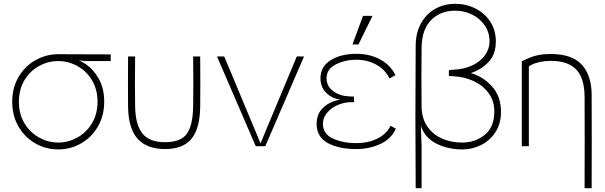

<svg xmlns="http://www.w3.org/2000/svg" viewBox="-20 -766 3170 1006"><path d="M79 -233Q79 -168 108.5 -119.5Q138 -71 185.5 -45Q233 -19 285 -19Q337 -19 384.5 -45Q432 -71 461.5 -119.5Q491 -168 491 -233Q491 -297 462 -345.5Q433 -394 385.5 -420Q338 -446 285 -446Q232 -446 184.5 -420Q137 -394 108 -345.5Q79 -297 79 -233ZM285 -482Q483 -482 560 -481V-446H429L354 -453L351 -462Q387 -457 427.5 -431Q468 -405 497 -354.5Q526 -304 526 -233Q526 -160 493 -103Q460 -46 404.5 -14.5Q349 17 285 17Q221 17 165.5 -14.5Q110 -46 77 -103Q44 -160 44 -233Q44 -307 78 -364Q112 -421 167.5 -451.5Q223 -482 285 -482Z M688 -210Q689 -115 725 -68Q761 -21 845 -21Q929 -21 960 -66.5Q991 -112 992 -210Q993 -276 993 -331.5Q993 -387 992 -470H1029Q1030 -324 1029 -210Q1028 -93 983.5 -39Q939 15 845 15Q749 15 700.5 -39.5Q652 -94 651 -210Q650 -324 651 -470H688Q687 -387 687 -331.5Q687 -276 688 -210Z M1370 0H1320L1117 -470H1155L1310 -99L1347 -10H1343L1380 -99L1535 -470H1573Z M1847 15Q1754 15 1696.5 -17Q1639 -49 1639 -117Q1639 -171 1675 -203.5Q1711 -236 1763 -244Q1719 -250 1689 -280Q1659 -310 1659 -356Q1659 -417 1712.5 -450.5Q1766 -484 1847 -484Q1918 -484 1972 -454.5Q2026 -425 2052 -372L2021 -355Q1998 -402 1951 -427.5Q1904 -453 1847 -453Q1788 -453 1739.5 -428.5Q1691 -404 1691 -356Q1691 -315 1724.5 -289.5Q1758 -264 1807 -261Q1818 -260 1835 -260V-231Q1818 -231 1807 -230Q1776 -228 1744.5 -213.5Q1713 -199 1692.5 -173.5Q1672 -148 1672 -118Q1672 -63 1725.5 -39.5Q1779 -16 1847 -16Q1908 -16 1956.5 -39.5Q2005 -63 2026 -107L2054 -92Q2032 -40 1974.5 -12.5Q1917 15 1847 15ZM1932 -683 1858 -533H1827L1882 -683Z M2185 -106 2189 0V220H2158Q2155 -153 2158 -525Q2158 -593 2185.5 -643Q2213 -693 2260 -719.5Q2307 -746 2365 -746Q2422 -746 2471 -721.5Q2520 -697 2549 -652Q2578 -607 2578 -549Q2578 -482 2540.5 -442Q2503 -402 2447 -383Q2511 -365 2558 -313Q2605 -261 2605 -179Q2605 -119 2576.5 -74.5Q2548 -30 2501.5 -6.5Q2455 17 2403 17Q2328 17 2267.5 -13Q2207 -43 2185 -106ZM2400 -19Q2470 -19 2520 -59.5Q2570 -100 2570 -183Q2570 -237 2540.5 -277.5Q2511 -318 2463 -340.5Q2415 -363 2361 -366Q2347 -367 2332 -368V-399Q2347 -400 2361 -401Q2415 -404 2457 -424.5Q2499 -445 2522 -478Q2545 -511 2545 -549Q2545 -596 2520 -632.5Q2495 -669 2454 -689.5Q2413 -710 2365 -710Q2288 -710 2239.5 -661.5Q2191 -613 2189 -520Q2188 -457 2188 -360Q2188 -263 2189 -207Q2190 -143 2221 -100.5Q2252 -58 2299.5 -38.5Q2347 -19 2400 -19Z M2714 0V-445Q2758 -467 2789.5 -475Q2821 -483 2865 -483Q2977 -483 3028 -427.5Q3079 -372 3080 -271Q3081 -26 3080 220H3043Q3044 -20 3043 -260Q3042 -358 2998.5 -402.5Q2955 -447 2868 -447Q2830 -447 2799.5 -439Q2769 -431 2751 -418V0Z"/></svg>

Font: Kreadon
Style: Regular
Weight: 400
Designer: kohakuno
Foundry: StudioGnu
Version: Version 1.000;Glyphs 3.1.2 (3151)